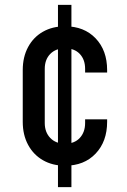

<svg xmlns="http://www.w3.org/2000/svg" viewBox="-20 -665 518 785"><path d="M272 100H217V-645H272ZM246 12.5Q194.5 12.5 155.5 -10Q116.5 -32.5 94.8 -73Q73 -113.5 73 -167V-378.5Q73 -432 94.8 -472.5Q116.5 -513 155.5 -535.2Q194.5 -557.5 246 -557.5Q324 -557.5 371 -508.2Q418 -459 418 -378.5V-368.5H328V-383.5Q328 -421.5 306.2 -444.5Q284.5 -467.5 246 -467.5Q208 -467.5 185.5 -444.5Q163 -421.5 163 -383.5V-162Q163 -124.5 185.5 -101Q208 -77.5 246 -77.5Q284.5 -77.5 306.2 -101Q328 -124.5 328 -162V-177H418V-167Q418 -86.5 371 -37Q324 12.5 246 12.5Z"/></svg>

Font: Mohave Light Medium
Style: Regular
Weight: 500
Version: Version 2.003